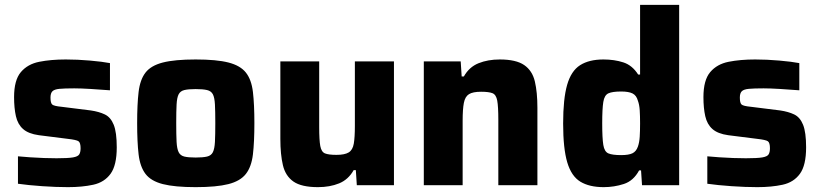

<svg xmlns="http://www.w3.org/2000/svg" viewBox="-20 -763 3380 791"><path d="M260 8Q211 8 153.5 4Q96 0 54 -6V-119Q75 -117 103.5 -115Q132 -113 161 -112Q190 -111 213 -111Q260 -111 280.5 -114.5Q301 -118 306.5 -127Q312 -136 312 -152Q312 -175 303.5 -181Q295 -187 259 -191L140 -206Q97 -212 75 -231.5Q53 -251 45.5 -284.5Q38 -318 38 -363Q38 -433 66 -466Q94 -499 142 -508.5Q190 -518 251 -518Q299 -518 350.5 -513.5Q402 -509 433 -503V-391Q395 -394 353.5 -396.5Q312 -399 286 -399Q246 -399 225 -397Q204 -395 196 -387Q188 -379 188 -361Q188 -339 195 -332.5Q202 -326 234 -323L354 -308Q388 -303 412 -291.5Q436 -280 448.5 -249Q461 -218 461 -156Q461 -82 435.5 -47Q410 -12 364.5 -2Q319 8 260 8Z M786 8Q700 8 651 -4.5Q602 -17 579.5 -46.5Q557 -76 551 -127Q545 -178 545 -256Q545 -333 551 -384Q557 -435 579.5 -464Q602 -493 651 -505.5Q700 -518 786 -518Q872 -518 921 -505.5Q970 -493 993 -464Q1016 -435 1022 -384Q1028 -333 1028 -256Q1028 -178 1022 -127Q1016 -76 993 -46.5Q970 -17 921 -4.5Q872 8 786 8ZM786 -114Q816 -114 833 -118Q850 -122 857 -136Q864 -150 865.5 -178.5Q867 -207 867 -256Q867 -304 865.5 -332.5Q864 -361 857 -374.5Q850 -388 833 -392Q816 -396 786 -396Q756 -396 739.5 -392Q723 -388 716 -374.5Q709 -361 707.5 -332.5Q706 -304 706 -256Q706 -207 707.5 -178.5Q709 -150 716 -136Q723 -122 739.5 -118Q756 -114 786 -114Z M1290 8Q1222 8 1189 -15Q1156 -38 1145.5 -82.5Q1135 -127 1135 -191V-510H1295V-240Q1295 -186 1299.5 -161.5Q1304 -137 1319 -131Q1334 -125 1366 -125Q1400 -125 1416.5 -135Q1433 -145 1437.5 -171Q1442 -197 1442 -244V-510H1603V0H1450L1446 -62H1437Q1415 -23 1377 -7.5Q1339 8 1290 8Z M1726 0V-510H1878L1882 -448H1891Q1913 -487 1951.5 -502.5Q1990 -518 2039 -518Q2106 -518 2139.5 -495Q2173 -472 2183.5 -427.5Q2194 -383 2194 -319V0H2033V-270Q2033 -324 2028.5 -348.5Q2024 -373 2009 -379Q1994 -385 1962 -385Q1928 -385 1912 -375Q1896 -365 1891 -339Q1886 -313 1886 -266V0Z M2467 8Q2408 8 2371 -14.5Q2334 -37 2317 -94Q2300 -151 2300 -254Q2300 -356 2316.5 -413.5Q2333 -471 2370 -494.5Q2407 -518 2466 -518Q2511 -518 2548 -506Q2585 -494 2609 -456H2617V-743H2778V0H2625L2621 -61H2613Q2590 -18 2550 -5Q2510 8 2467 8ZM2539 -124Q2570 -124 2585.5 -131.5Q2601 -139 2608 -159Q2614 -176 2615.5 -199.5Q2617 -223 2617 -255Q2617 -286 2615.5 -309Q2614 -332 2608 -348Q2602 -370 2586 -378Q2570 -386 2539 -386Q2503 -386 2486.5 -378.5Q2470 -371 2465.5 -343Q2461 -315 2461 -255Q2461 -194 2465.5 -166Q2470 -138 2486.5 -131Q2503 -124 2539 -124Z M3100 8Q3051 8 2993.5 4Q2936 0 2894 -6V-119Q2915 -117 2943.5 -115Q2972 -113 3001 -112Q3030 -111 3053 -111Q3100 -111 3120.5 -114.5Q3141 -118 3146.5 -127Q3152 -136 3152 -152Q3152 -175 3143.5 -181Q3135 -187 3099 -191L2980 -206Q2937 -212 2915 -231.5Q2893 -251 2885.5 -284.5Q2878 -318 2878 -363Q2878 -433 2906 -466Q2934 -499 2982 -508.5Q3030 -518 3091 -518Q3139 -518 3190.5 -513.5Q3242 -509 3273 -503V-391Q3235 -394 3193.5 -396.5Q3152 -399 3126 -399Q3086 -399 3065 -397Q3044 -395 3036 -387Q3028 -379 3028 -361Q3028 -339 3035 -332.5Q3042 -326 3074 -323L3194 -308Q3228 -303 3252 -291.5Q3276 -280 3288.5 -249Q3301 -218 3301 -156Q3301 -82 3275.5 -47Q3250 -12 3204.5 -2Q3159 8 3100 8Z"/></svg>

Font: Saira
Style: Bold
Weight: 700
Designer: Hector Gatti with collaboration of the Omnibus-Type team
Foundry: Omnibus-Type
Version: Version 1.100; ttfautohint (v1.8.3)